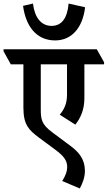

<svg xmlns="http://www.w3.org/2000/svg" viewBox="-69 -902 607 1083"><path d="M242 -674C338 -674 398 -749 411 -861L318 -882C311 -801 280 -756 222 -756C162 -756 126 -805 117 -882L61 -869C76 -757 134 -674 242 -674ZM356 -199C386 -237 407 -284 407 -348V-539H518V-551L477 -624H-49V-613L-8 -539H63V-294C63 -197 95 -168 149 -127L241 -59C291 -22 310 3 310 41C310 64 301 89 282 119L381 161C396 134 410 99 410 62C410 0 380 -41 330 -78L224 -157C165 -201 161 -230 161 -287V-539H309V-368C309 -317 293 -285 268 -255Z"/></svg>

Font: Noto Serif Devanagari Condensed SemiBold
Style: Regular
Weight: 600
Width: 3
Designer: Universal Thirst, Indian Type Foundry and the Monotype Design Team
Foundry: Monotype Imaging Inc.
Version: Version 2.004